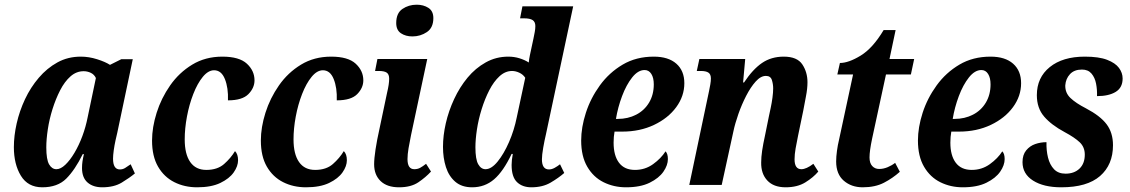

<svg xmlns="http://www.w3.org/2000/svg" viewBox="-20 -787 4807 817"><path d="M160 10Q99 10 69 -39Q39 -88 39 -161Q39 -209 51 -262Q63 -315 86.5 -365Q110 -415 145 -456Q180 -497 224.5 -521.5Q269 -546 324 -546Q358 -546 393 -535Q428 -524 448 -511L496 -535H545L479 -222Q476 -210 471.5 -189.5Q467 -169 464 -147.5Q461 -126 461 -112Q461 -66 490 -66Q502 -66 512 -72Q522 -78 536 -88L554 -49Q531 -30 498 -10Q465 10 415 10Q376 10 352.5 -10.5Q329 -31 329 -72Q329 -87 331 -100.5Q333 -114 337 -131H332Q299 -64 262 -27Q225 10 160 10ZM220 -67Q238 -67 258 -86Q278 -105 297 -137Q316 -169 330.5 -208Q345 -247 353 -288L388 -455Q381 -470 366.5 -477Q352 -484 336 -484Q305 -484 280 -462Q255 -440 236 -403Q217 -366 203.5 -323Q190 -280 183.5 -237Q177 -194 177 -160Q177 -108 189 -87.5Q201 -67 220 -67Z M819 10Q765 10 721.5 -12Q678 -34 652.5 -78Q627 -122 627 -189Q627 -245 646.5 -307Q666 -369 704 -423.5Q742 -478 798 -512Q854 -546 926 -546Q998 -546 1030.5 -516Q1063 -486 1063 -445Q1063 -413 1037 -386.5Q1011 -360 950 -360Q952 -413 937 -450.5Q922 -488 891 -488Q866 -488 843 -460Q820 -432 802.5 -387Q785 -342 775.5 -291Q766 -240 766 -194Q766 -131 789.5 -97.5Q813 -64 858 -64Q905 -64 933.5 -89Q962 -114 980 -144Q993 -131 993 -105Q993 -80 974.5 -53.5Q956 -27 917.5 -8.5Q879 10 819 10Z M1282 10Q1228 10 1184.5 -12Q1141 -34 1115.5 -78Q1090 -122 1090 -189Q1090 -245 1109.5 -307Q1129 -369 1167 -423.5Q1205 -478 1261 -512Q1317 -546 1389 -546Q1461 -546 1493.5 -516Q1526 -486 1526 -445Q1526 -413 1500 -386.5Q1474 -360 1413 -360Q1415 -413 1400 -450.5Q1385 -488 1354 -488Q1329 -488 1306 -460Q1283 -432 1265.5 -387Q1248 -342 1238.5 -291Q1229 -240 1229 -194Q1229 -131 1252.5 -97.5Q1276 -64 1321 -64Q1368 -64 1396.5 -89Q1425 -114 1443 -144Q1456 -131 1456 -105Q1456 -80 1437.5 -53.5Q1419 -27 1380.5 -8.5Q1342 10 1282 10Z M1735 -632Q1706 -632 1686 -645.5Q1666 -659 1666 -689Q1666 -731 1692.5 -749Q1719 -767 1753 -767Q1782 -767 1803 -753.5Q1824 -740 1824 -710Q1824 -669 1796.5 -650.5Q1769 -632 1735 -632ZM1678 10Q1627 10 1599.5 -16.5Q1572 -43 1572 -88Q1572 -112 1578 -151.5Q1584 -191 1595 -240L1627 -392Q1636 -429 1636 -452Q1636 -471 1625.5 -478Q1615 -485 1592 -485H1576L1586 -536H1798L1729 -212Q1723 -183 1718.5 -156.5Q1714 -130 1714 -110Q1714 -67 1743 -67Q1757 -67 1768 -73Q1779 -79 1793 -90L1814 -57Q1792 -33 1760.5 -11.5Q1729 10 1678 10Z M1989 10Q1945 10 1917.5 -13.5Q1890 -37 1877.5 -76Q1865 -115 1865 -162Q1865 -210 1877 -262.5Q1889 -315 1912.5 -365.5Q1936 -416 1969.5 -456.5Q2003 -497 2047 -521.5Q2091 -546 2143 -546Q2168 -546 2190.5 -539Q2213 -532 2230 -521Q2231 -534 2235 -553Q2239 -572 2241 -581L2250 -623Q2253 -638 2255.5 -651Q2258 -664 2258 -676Q2258 -694 2246.5 -701.5Q2235 -709 2210 -709H2193L2203 -760H2419L2303 -215Q2297 -190 2291.5 -158.5Q2286 -127 2286 -109Q2286 -66 2316 -66Q2328 -66 2340.5 -73Q2353 -80 2363 -88L2381 -51Q2357 -30 2323 -10Q2289 10 2241 10Q2203 10 2180 -12Q2157 -34 2157 -85Q2157 -105 2162 -132H2157Q2122 -58 2082.5 -24Q2043 10 1989 10ZM2046 -67Q2071 -67 2097.5 -99.5Q2124 -132 2146 -182.5Q2168 -233 2179 -288L2215 -456Q2206 -470 2190 -477.5Q2174 -485 2159 -485Q2130 -485 2105.5 -462.5Q2081 -440 2062 -403Q2043 -366 2029.5 -322.5Q2016 -279 2009.5 -236.5Q2003 -194 2003 -160Q2003 -109 2015 -88Q2027 -67 2046 -67Z M2644 10Q2592 10 2548.5 -11.5Q2505 -33 2479 -77.5Q2453 -122 2453 -189Q2453 -245 2473 -307Q2493 -369 2532.5 -423.5Q2572 -478 2629.5 -512Q2687 -546 2762 -546Q2824 -546 2858 -516Q2892 -486 2892 -433Q2892 -378 2857.5 -331Q2823 -284 2763 -255.5Q2703 -227 2628 -227H2595Q2591 -205 2591 -180Q2591 -125 2614 -94.5Q2637 -64 2682 -64Q2725 -64 2759 -88.5Q2793 -113 2812 -143Q2822 -133 2822 -110Q2822 -84 2803 -56.5Q2784 -29 2744.5 -9.5Q2705 10 2644 10ZM2609 -281Q2652 -281 2687 -299Q2722 -317 2742 -350.5Q2762 -384 2762 -428Q2762 -456 2751.5 -472.5Q2741 -489 2723 -489Q2695 -489 2670 -457.5Q2645 -426 2627 -378Q2609 -330 2601 -281Z M3323 10Q3272 10 3245 -19Q3218 -48 3219 -96Q3219 -118 3223 -145.5Q3227 -173 3236 -214L3252 -293Q3255 -307 3259.5 -328Q3264 -349 3267 -371.5Q3270 -394 3270 -411Q3270 -429 3264.5 -446.5Q3259 -464 3239 -464Q3217 -464 3195.5 -440Q3174 -416 3155 -379Q3136 -342 3122 -302Q3108 -262 3101 -229L3051 0H2913L2997 -399Q3000 -413 3002.5 -427.5Q3005 -442 3005 -453Q3005 -471 2994.5 -478Q2984 -485 2962 -485H2945L2956 -536H3151L3142 -436H3146Q3183 -492 3222.5 -519Q3262 -546 3315 -546Q3372 -546 3394 -513Q3416 -480 3416 -437Q3416 -410 3409.5 -377Q3403 -344 3398 -316L3376 -210Q3370 -181 3365.5 -155.5Q3361 -130 3361 -109Q3361 -67 3390 -67Q3411 -67 3441 -90L3462 -57Q3441 -32 3407 -11Q3373 10 3323 10Z M3651 10Q3603 10 3570.5 -18Q3538 -46 3538 -100Q3538 -120 3541.5 -145.5Q3545 -171 3550 -191L3610 -470H3543L3554 -519Q3591 -519 3642.5 -550.5Q3694 -582 3740 -659H3791L3765 -536H3870L3856 -470H3750L3691 -197Q3680 -145 3680 -117Q3680 -93 3691.5 -80.5Q3703 -68 3721 -68Q3739 -68 3757 -75.5Q3775 -83 3789 -94L3809 -56Q3779 -29 3741.5 -9.5Q3704 10 3651 10Z M4077 10Q4025 10 3981.5 -11.5Q3938 -33 3912 -77.5Q3886 -122 3886 -189Q3886 -245 3906 -307Q3926 -369 3965.5 -423.5Q4005 -478 4062.5 -512Q4120 -546 4195 -546Q4257 -546 4291 -516Q4325 -486 4325 -433Q4325 -378 4290.5 -331Q4256 -284 4196 -255.5Q4136 -227 4061 -227H4028Q4024 -205 4024 -180Q4024 -125 4047 -94.5Q4070 -64 4115 -64Q4158 -64 4192 -88.5Q4226 -113 4245 -143Q4255 -133 4255 -110Q4255 -84 4236 -56.5Q4217 -29 4177.5 -9.5Q4138 10 4077 10ZM4042 -281Q4085 -281 4120 -299Q4155 -317 4175 -350.5Q4195 -384 4195 -428Q4195 -456 4184.5 -472.5Q4174 -489 4156 -489Q4128 -489 4103 -457.5Q4078 -426 4060 -378Q4042 -330 4034 -281Z M4496 10Q4421 10 4376 -18.5Q4331 -47 4331 -97Q4331 -128 4346.5 -147Q4362 -166 4385 -174Q4408 -182 4433 -182Q4432 -147 4439.5 -116.5Q4447 -86 4465 -67Q4483 -48 4514 -48Q4551 -48 4573.5 -69.5Q4596 -91 4596 -129Q4596 -161 4574.5 -181.5Q4553 -202 4510 -225Q4454 -255 4423 -291Q4392 -327 4392 -382Q4392 -457 4447 -501.5Q4502 -546 4596 -546Q4656 -546 4691 -532.5Q4726 -519 4741.5 -498Q4757 -477 4757 -453Q4757 -414 4727.5 -396Q4698 -378 4648 -378Q4649 -405 4644 -431Q4639 -457 4624.5 -474Q4610 -491 4584 -491Q4551 -491 4533 -471.5Q4515 -452 4513 -424Q4512 -392 4535 -370Q4558 -348 4601 -326Q4662 -294 4689 -258Q4716 -222 4716 -169Q4716 -86 4661 -38Q4606 10 4496 10Z"/></svg>

Font: Noto Serif Condensed
Style: Bold Italic
Weight: 700
Width: 3
Italic angle: -12°
Designer: Monotype Design Team
Foundry: Monotype Imaging Inc.
Version: Version 2.014